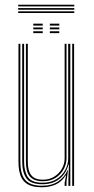

<svg xmlns="http://www.w3.org/2000/svg" viewBox="-20 -785 395 811"><path d="M156.8 6Q133.8 6 117 1.4Q100.2 -3.2 88.9 -12.1Q77.5 -21 70.8 -34.1Q64 -47.2 61 -64.4Q58 -81.5 58 -102.5V-600H66V-102.5Q66 -78 70.4 -59Q74.8 -40 85.1 -27Q95.5 -14 113.2 -7.2Q131 -0.5 157.8 -0.5Q199 -0.5 225.9 -18.9Q252.8 -37.2 265.2 -66.2H267.2L261 -19.5V0H253V-12.8L259 -43.5H257Q240.8 -17 214.8 -5.5Q188.8 6 156.8 6ZM285 0V-600H293V0ZM161.2 -19.5Q140.5 -19.5 126.6 -25.1Q112.8 -30.8 104.6 -41.4Q96.5 -52 93 -67.5Q89.5 -83 89.5 -102.5V-600H97.5V-102.5Q97.5 -78.5 103.2 -61.4Q109 -44.2 122.9 -35.1Q136.8 -26 161.5 -26Q188.8 -26 209.2 -38.9Q229.8 -51.8 241.4 -72.2Q253 -92.8 253 -115.5V-600H261V-115.5Q261 -93 249.4 -70.9Q237.8 -48.8 215.5 -34.1Q193.2 -19.5 161.2 -19.5ZM159.2 -6.8Q109.5 -6.8 91.6 -31.8Q73.8 -56.8 73.8 -102.5V-600H81.8V-102.5Q81.8 -61.8 97.5 -37.5Q113.2 -13.2 160 -13.2Q194.8 -13.2 218.8 -28.4Q242.8 -43.5 255.4 -67Q268 -90.5 268 -115.5V-600H277V0H269V-28.5L271 -89.8H269Q260.2 -53.5 232 -30.1Q203.8 -6.8 159.2 -6.8ZM190.5 -677V-685H230.5V-677ZM120.5 -645V-653H160.5V-645ZM120.5 -661V-669H160.5V-661ZM120.5 -677V-685H160.5V-677ZM190.5 -645V-653H230.5V-645ZM190.5 -661V-669H230.5V-661ZM56.8 -758V-765H293.8V-758ZM56.8 -730V-737H293.8V-730ZM56.8 -744V-751H293.8V-744Z"/></svg>

Font: Big Shoulders Inline Text Thin Thin
Style: Regular
Weight: 250
Version: Version 2.002